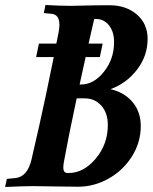

<svg xmlns="http://www.w3.org/2000/svg" viewBox="-36 -744 608 765"><path d="M146.5 -363.3Q153.3 -396.5 164.3 -449.5Q175.3 -502.4 178.2 -516.6H107.9L119.1 -570.3H188.5Q190.4 -579.1 193.6 -595.5Q196.8 -611.8 198.2 -619.1Q200.7 -632.8 200.7 -645.5Q200.7 -686 169.4 -689L138.7 -691.9L145 -724.1Q203.1 -720.7 247.1 -720.7Q264.6 -720.7 302.7 -721.9Q340.8 -723.1 399.9 -723.1Q466.8 -723.1 509.5 -686Q552.2 -648.9 552.2 -589.4Q552.2 -521.5 510.3 -466.8Q468.3 -412.1 404.3 -388.7Q459.5 -376 492.2 -337.2Q524.9 -298.3 524.9 -242.2Q524.9 -176.3 489.3 -120.1Q453.6 -64 396 -32Q338.4 0 274.4 0Q230.5 0 178.7 -1.2Q127 -2.4 97.7 -2.4Q56.2 -2.4 -15.6 1L-8.8 -31.2L26.9 -34.7Q73.2 -40.5 89.4 -107.9Q121.1 -243.7 146.5 -363.3ZM301.3 -352.1H269.5Q237.3 -202.1 219.2 -102.1Q216.3 -87.9 216.3 -77.1Q216.3 -64.5 220.7 -59.6Q225.1 -54.7 234.4 -54.7H237.8Q297.4 -54.7 345.5 -112.1Q393.6 -169.4 393.6 -246.1Q393.6 -293.9 367.7 -323Q341.8 -352.1 301.3 -352.1ZM281.2 -407.2H286.1Q337.4 -407.2 377.9 -457.8Q418.5 -508.3 418.5 -576.2Q418.5 -617.7 398.2 -643.1Q377.9 -668.5 345.7 -668.5H339.4Q328.1 -621.6 316.9 -570.3H373L361.8 -516.6H305.2Q292.5 -460.9 281.2 -407.2Z"/></svg>

Font: Flanker
Style: Bold Italic
Weight: 700
Italic angle: -12°
Designer: Flanker
Version: Version 2.000